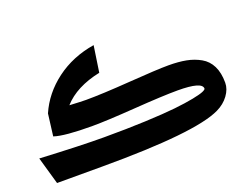

<svg xmlns="http://www.w3.org/2000/svg" viewBox="-104 -891 1441 1107"><g transform="rotate(-20 616.5 -337.5)"><path d="M912 -418Q974 -418 1020.5 -409Q1067 -400 1106 -378Q1145 -356 1165.5 -314.5Q1186 -273 1186 -212Q1186 -173 1158.5 -135.5Q1131 -98 1085 -76Q928 0 354 0H77L29 -168Q284 -155 421 -155Q562 -155 677 -160Q792 -165 861.5 -172.5Q931 -180 978.5 -189.5Q1026 -199 1044 -207Q1062 -215 1062 -221Q1062 -264 912 -264Q823 -264 645 -251.5Q467 -239 381 -239Q211 -239 148 -260L165 -395Q212 -503 312 -578Q412 -653 547 -675L523 -514Q374 -483 297 -397Q371 -393 398 -393Q496 -393 669.5 -405.5Q843 -418 912 -418Z"/></g></svg>

Font: FiraGO ExtraBold
Style: Regular
Weight: 800
Designer: bBox Type
Foundry: bBox Type GmbH
Version: Version 1.001;PS 001.001;hotconv 1.0.88;makeotf.lib2.5.64775